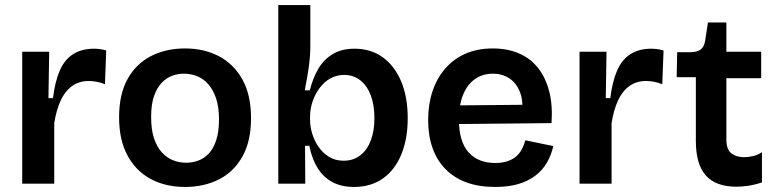

<svg xmlns="http://www.w3.org/2000/svg" viewBox="-20 -728 3072 761"><path d="M68 0V-263V-523H175L172 -339H190Q198 -405 217 -448.5Q236 -492 270 -513.5Q304 -535 353 -535Q363 -535 375 -533.5Q387 -532 401 -528L396 -394Q380 -401 363 -404Q346 -407 332 -407Q293 -407 265 -386.5Q237 -366 220 -328.5Q203 -291 195 -240V0Z M714 13Q636 13 577.5 -18.5Q519 -50 485.5 -111.5Q452 -173 452 -263Q452 -355 486 -415.5Q520 -476 579 -506Q638 -536 713 -536Q789 -536 848 -505Q907 -474 941 -412.5Q975 -351 975 -260Q975 -168 940.5 -107Q906 -46 847 -16.5Q788 13 714 13ZM718 -83Q743 -83 766 -91.5Q789 -100 807.5 -119.5Q826 -139 837 -172.5Q848 -206 848 -254Q848 -305 836 -339.5Q824 -374 804.5 -395.5Q785 -417 760 -426.5Q735 -436 709 -436Q685 -436 662 -427.5Q639 -419 620.5 -399.5Q602 -380 590.5 -347Q579 -314 579 -265Q579 -214 590.5 -179.5Q602 -145 622 -123.5Q642 -102 666.5 -92.5Q691 -83 718 -83Z M1383 13Q1333 13 1297 -6.5Q1261 -26 1238.5 -62.5Q1216 -99 1206 -150H1189L1190 0H1083V-253V-708H1210V-542Q1210 -517 1207 -488.5Q1204 -460 1199 -430.5Q1194 -401 1188 -370H1208Q1220 -419 1242 -456Q1264 -493 1299.5 -514Q1335 -535 1385 -535Q1450 -535 1497 -501Q1544 -467 1570 -405.5Q1596 -344 1596 -259Q1596 -177 1570.5 -115.5Q1545 -54 1497.5 -20.5Q1450 13 1383 13ZM1342 -91Q1380 -91 1407.5 -112Q1435 -133 1449.5 -171Q1464 -209 1464 -260Q1464 -311 1450 -349Q1436 -387 1409 -409Q1382 -431 1344 -431Q1318 -431 1296 -420.5Q1274 -410 1258 -392.5Q1242 -375 1231 -354Q1220 -333 1214.5 -310.5Q1209 -288 1209 -268V-252Q1209 -226 1217.5 -198Q1226 -170 1242.5 -146Q1259 -122 1284 -106.5Q1309 -91 1342 -91Z M1942 13Q1878 13 1829 -5Q1780 -23 1746 -57.5Q1712 -92 1694.5 -141Q1677 -190 1677 -252Q1677 -314 1694 -365.5Q1711 -417 1744 -455.5Q1777 -494 1824.5 -515Q1872 -536 1933 -536Q1990 -536 2035.5 -517Q2081 -498 2111.5 -460Q2142 -422 2156.5 -367Q2171 -312 2166 -240L1758 -236V-310L2091 -313L2049 -272Q2055 -328 2040.5 -364Q2026 -400 1998 -418Q1970 -436 1934 -436Q1893 -436 1862.5 -414.5Q1832 -393 1815.5 -352.5Q1799 -312 1799 -254Q1799 -167 1837 -124.5Q1875 -82 1943 -82Q1972 -82 1993 -89.5Q2014 -97 2027.5 -109.5Q2041 -122 2049.5 -138.5Q2058 -155 2062 -172L2173 -149Q2165 -113 2147.5 -83Q2130 -53 2101.5 -31.5Q2073 -10 2034 1.5Q1995 13 1942 13Z M2277 0V-263V-523H2384L2381 -339H2399Q2407 -405 2426 -448.5Q2445 -492 2479 -513.5Q2513 -535 2562 -535Q2572 -535 2584 -533.5Q2596 -532 2610 -528L2605 -394Q2589 -401 2572 -404Q2555 -407 2541 -407Q2502 -407 2474 -386.5Q2446 -366 2429 -328.5Q2412 -291 2404 -240V0Z M2899 12Q2860 12 2829.5 1.5Q2799 -9 2778.5 -31.5Q2758 -54 2748 -88.5Q2738 -123 2738 -171V-422H2662L2664 -521H2712Q2743 -521 2757 -531.5Q2771 -542 2775 -567L2786 -639H2859V-523H2997V-418H2859V-176Q2859 -135 2879 -120Q2899 -105 2929 -105Q2947 -105 2965.5 -109.5Q2984 -114 3000 -125V-5Q2970 5 2944.5 8.5Q2919 12 2899 12Z"/></svg>

Font: Bricolage Grotesque SemiBold
Style: Regular
Weight: 600
Designer: Mathieu Triay
Foundry: Atelier Triay
Version: Version 1.000;gftools[0.9.30]